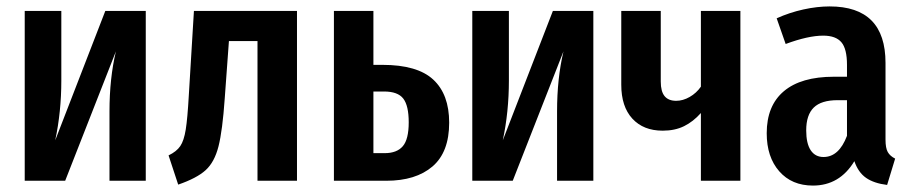

<svg xmlns="http://www.w3.org/2000/svg" viewBox="-20 -563 2837 598"><path d="M434 0H321V-216Q321 -319 341 -403L183 0H57V-529H171V-312Q171 -215 152 -126L308 -529H434Z M905 -529V0H782V-435H693L680 -257Q673 -156 660.5 -107Q648 -58 620.5 -33Q593 -8 535 12L505 -79Q530 -91 541.5 -108Q553 -125 558.5 -159.5Q564 -194 568 -265L584 -529Z M1379 -181Q1379 -89 1327 -44.5Q1275 0 1183 0H1020V-529H1143V-361H1171Q1280 -361 1329.5 -315Q1379 -269 1379 -181ZM1253 -182Q1253 -234 1236 -256Q1219 -278 1176 -278H1143V-86H1178Q1216 -86 1234.5 -107.5Q1253 -129 1253 -182Z M1828 0H1715V-216Q1715 -319 1735 -403L1577 0H1451V-529H1565V-312Q1565 -215 1546 -126L1702 -529H1828Z M2286 -529V0H2163V-211Q2139 -184 2110.5 -170Q2082 -156 2044 -156Q1984 -156 1949.5 -193.5Q1915 -231 1915 -299V-529H2038V-309Q2038 -278 2050 -263.5Q2062 -249 2086 -249Q2107 -249 2128 -261Q2149 -273 2163 -293V-529Z M2768 -69 2743 13Q2702 8 2677.5 -9Q2653 -26 2641 -61Q2595 15 2512 15Q2446 15 2407 -29.5Q2368 -74 2368 -148Q2368 -234 2421.5 -279Q2475 -324 2577 -324H2618V-361Q2618 -411 2600.5 -431.5Q2583 -452 2544 -452Q2497 -452 2427 -426L2399 -506Q2439 -524 2482 -533.5Q2525 -543 2564 -543Q2738 -543 2738 -367V-128Q2738 -102 2745 -89.5Q2752 -77 2768 -69ZM2618 -140V-251H2589Q2538 -251 2514.5 -228Q2491 -205 2491 -157Q2491 -116 2505 -95Q2519 -74 2545 -74Q2593 -74 2618 -140Z"/></svg>

Font: Fira Sans Extra Condensed Medium
Style: Regular
Weight: 500
Width: 1
Designer: Carrois Corporate & Edenspiekermann AG
Foundry: Carrois Corporate GbR & Edenspiekermann AG
Version: Version 4.203